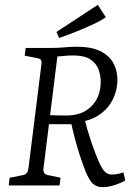

<svg xmlns="http://www.w3.org/2000/svg" viewBox="-20 -766 562 793"><path d="M16 0 20 -32 71 -42Q86 -45 91 -52Q96 -59 98 -75L151 -500Q153 -513 149 -518.5Q145 -524 134 -526L82 -536L86 -568H192Q222 -568 246 -570.5Q270 -573 296 -573Q358 -573 395 -554.5Q432 -536 448.5 -505Q465 -474 465 -436Q465 -394 446 -355.5Q427 -317 389.5 -291.5Q352 -266 296 -260L274 -253H169L173 -291Q190 -290 213.5 -289.5Q237 -289 255 -289Q320 -289 358 -327.5Q396 -366 396 -429Q396 -454 387 -479Q378 -504 353.5 -520.5Q329 -537 281 -537Q262 -537 244 -535Q226 -533 217 -533L159 -66Q159 -61 161.5 -53.5Q164 -46 177 -43L230 -32L226 0ZM404 7Q379 7 363.5 -7.5Q348 -22 333 -59Q321 -90 309.5 -125Q298 -160 288.5 -197Q279 -234 271 -270L326 -285Q341 -227 358 -177Q375 -127 390 -94Q403 -66 414.5 -55.5Q426 -45 442 -45Q463 -45 490 -54L497 -21Q482 -11 454.5 -2Q427 7 404 7ZM224 -609 213 -634 384 -746 417 -695Q398 -681 364.5 -665.5Q331 -650 293.5 -635Q256 -620 224 -609Z"/></svg>

Font: Yrsa Light
Style: Italic
Weight: 300
Italic angle: -7.10001°
Designer: Anna Giedrys (Yrsa+Rasa design), David Brezina (Yrsa art-direction, Rasa art-direction, design)
Foundry: Rosetta Type Foundry
Version: Version 2.004